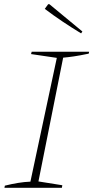

<svg xmlns="http://www.w3.org/2000/svg" viewBox="-20 -889 442 909"><path d="M1 0 3 -10Q35 -18 65.5 -23Q96 -28 124 -29L249 -615L127 -633L130 -644H402L400 -635Q357 -626 329.5 -622Q302 -618 279 -616L162 -30L275 -12L273 0ZM364 -731Q318 -759 275.5 -787.5Q233 -816 192 -847L208 -869H214L370 -740Z"/></svg>

Font: Piazzolla SC Thin
Style: Italic
Weight: 100
Italic angle: -11.3°
Designer: Juan Pablo del Peral
Foundry: Huerta Tipografica
Version: Version 1.330